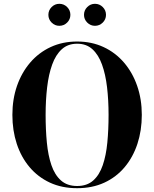

<svg xmlns="http://www.w3.org/2000/svg" viewBox="-20 -978 809 1008"><path d="M385 10Q305 10 242 -19.2Q179 -48.5 135 -100.8Q91 -153 68 -223Q45 -293 45 -375Q45 -457 69.2 -527Q93.5 -597 138.5 -649.5Q183.5 -702 246 -731Q308.5 -760 385 -760Q461 -760 523.5 -731Q586 -702 631 -649.5Q676 -597 700.2 -527Q724.5 -457 724.5 -375Q724.5 -293 701.5 -223Q678.5 -153 634.5 -100.5Q590.5 -48 527.5 -19Q464.5 10 385 10ZM385 -1.5Q437 -1.5 469.5 -30.5Q502 -59.5 519.5 -110.8Q537 -162 543.5 -229.8Q550 -297.5 550 -375Q550 -452.5 542 -520.2Q534 -588 515.5 -639.2Q497 -690.5 465.2 -719.5Q433.5 -748.5 385 -748.5Q336.5 -748.5 304.5 -719.5Q272.5 -690.5 254 -639.2Q235.5 -588 227.5 -520.2Q219.5 -452.5 219.5 -375Q219.5 -297.5 226 -229.8Q232.5 -162 250 -110.8Q267.5 -59.5 300.2 -30.5Q333 -1.5 385 -1.5ZM478.5 -842.5Q455 -842.5 438 -859.5Q421 -876.5 421 -900Q421 -924 438 -941Q455 -958 478.5 -958Q502.5 -958 519.5 -941Q536.5 -924 536.5 -900Q536.5 -876.5 519.5 -859.5Q502.5 -842.5 478.5 -842.5ZM291.5 -842.5Q268 -842.5 251 -859.5Q234 -876.5 234 -900Q234 -924 251 -941Q268 -958 291.5 -958Q315.5 -958 332.5 -941Q349.5 -924 349.5 -900Q349.5 -876.5 332.5 -859.5Q315.5 -842.5 291.5 -842.5Z"/></svg>

Font: Bodoni Moda 18pt
Style: Bold
Weight: 700
Designer: Owen Earl
Foundry: indestructible type
Version: Version 2.004